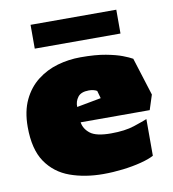

<svg xmlns="http://www.w3.org/2000/svg" viewBox="-76 -717 715 794"><g transform="rotate(-10 281.5 -320.0)"><path d="M295 10Q218 10 155.5 -12.5Q93 -35 56.5 -88.5Q20 -142 20 -236Q20 -302 42.5 -349Q65 -396 103 -425.5Q141 -455 188 -468.5Q235 -482 285 -482Q348 -482 390.5 -474Q433 -466 459 -456Q485 -446 499 -438L549 -279L529 -217H239Q243 -189 268 -169.5Q293 -150 355 -150Q414 -150 453 -163Q492 -176 509 -183V-29Q489 -18 454 -9Q419 0 377.5 5Q336 10 295 10ZM236 -282 338 -301 329 -333Q315 -341 295 -341Q262 -341 248.5 -323Q235 -305 236 -282ZM105 -550V-650H465V-550Z"/></g></svg>

Font: Rowdies
Style: Bold
Weight: 700
Designer: Jaikishan Patel
Version: Version 1.000; ttfautohint (v1.8.3)